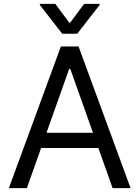

<svg xmlns="http://www.w3.org/2000/svg" viewBox="-20 -966 716 986"><path d="M376.4 -792.6H299.7L184.7 -940.3V-946H264.2L338.1 -846.6L411.9 -946H491.5V-940.3ZM558.2 0 485.1 -206H191.1L117.9 0H25.6L292.6 -727.3H383.5L650.6 0ZM218.8 -284.1H457.4L340.9 -612.2H335.2Z"/></svg>

Font: TID UI
Style: Regular
Weight: 400
Designer: The TID Project Authors
Foundry: Bakken & Bæck
Version: Version 1.001;hotconv 1.0.109;makeotfexe 2.5.65596